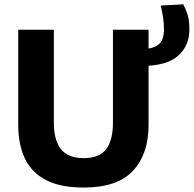

<svg xmlns="http://www.w3.org/2000/svg" viewBox="-20 -850 892 884"><path d="M365.5 13.5Q256.5 13.5 190.2 -21.8Q124 -57 94 -121.5Q64 -186 64 -274V-713H228V-283Q228 -206 260.2 -164Q292.5 -122 365 -122Q439 -122 469.5 -164Q500 -206 500 -283.5V-713H664V-273.5Q664 -141.5 592.5 -64Q521 13.5 365.5 13.5ZM634 -546.5 615.5 -623Q666 -623 691.8 -634.2Q717.5 -645.5 726.2 -666Q735 -686.5 735 -714.5Q735 -744.5 730.5 -771.8Q726 -799 720 -824.5L824 -830Q834.5 -810 843.2 -784Q852 -758 852 -714.5Q852 -639 799.5 -592.8Q747 -546.5 634 -546.5Z"/></svg>

Font: Heraclito
Style: Bold
Weight: 700
Designer: Kostas Bartsokas (font) & Cristiano Sobral (main changes)
Foundry: Kostas Bartsokas (font) & Cristiano Sobral (main changes)
Version: Version 1.00;July 8, 2020;FontCreator 13.0.0.2655 64-bit